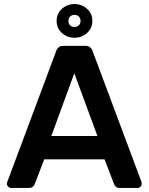

<svg xmlns="http://www.w3.org/2000/svg" viewBox="-20 -926 733 946"><path d="M35 0Q27 0 20.5 -6Q14 -12 14 -21Q14 -25 16 -30L257 -675Q260 -685 268.5 -692.5Q277 -700 292 -700H401Q416 -700 424.5 -692.5Q433 -685 436 -675L677 -30Q678 -25 678 -21Q678 -12 672 -6Q666 0 658 0H571Q557 0 550.5 -6.5Q544 -13 542 -19L495 -141H198L151 -19Q149 -13 142.5 -6.5Q136 0 122 0ZM233 -256H460L346 -565ZM347 -740Q311 -740 285 -763.5Q259 -787 259 -823Q259 -859 285 -882.5Q311 -906 347 -906Q383 -906 409 -882.5Q435 -859 435 -823Q435 -787 409 -763.5Q383 -740 347 -740ZM347 -793Q360 -793 368.5 -801.5Q377 -810 377 -823Q377 -836 368.5 -844.5Q360 -853 347 -853Q334 -853 325.5 -844.5Q317 -836 317 -823Q317 -810 325.5 -801.5Q334 -793 347 -793Z"/></svg>

Font: Rubik Medium
Style: Regular
Weight: 500
Designer: Hubert and Fischer
Foundry: Hubert and Fischer
Version: Version 2.300; ttfautohint (v1.8.4.7-5d5b);gftools[0.9.30]